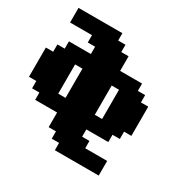

<svg xmlns="http://www.w3.org/2000/svg" viewBox="-210 -1085 1421 1421"><g transform="rotate(30 500.0 -375.0)"><path d="M437.5 125H812.5V0H625V-62.5H562.5V-125H750V-187.5H812.5V-250H875V-500H812.5V-562.5H750V-625H562.5V-750H500V-812.5H437.5V-875H62.5V-750H250V-687.5H312.5V-625H125V-562.5H62.5V-500H0V-250H62.5V-187.5H125V-125H312.5V0H375V62.5H437.5ZM625 -250H562.5V-500H625ZM312.5 -250H250V-500H312.5Z"/></g></svg>

Font: Faithful 32x
Style: Bold
Weight: 400
Foundry: Faithful Resource Pack
Version: Version 1.0; January 27, 2023